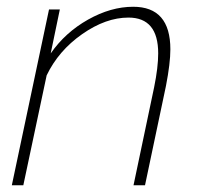

<svg xmlns="http://www.w3.org/2000/svg" viewBox="-20 -548 586 568"><path d="M125 -520H157L130 -390Q173 -452 240.5 -490Q308 -528 374 -528Q484 -528 484 -402Q484 -361 471 -294L409 0H375L436 -290Q448 -349 448 -390Q448 -496 360 -496Q293 -496 223 -447Q153 -398 118 -325L49 0H15Z"/></svg>

Font: Raleway-v4020 ExtraLight
Style: Italic
Weight: 275
Italic angle: -12°
Designer: Matt McInerney, Pablo Impallari, Rodrigo Fuenzalida
Foundry: Matt McInerney, Pablo Impallari, Rodrigo Fuenzalida
Version: Version 4.020;PS 004.020;hotconv 1.0.88;makeotf.lib2.5.64775